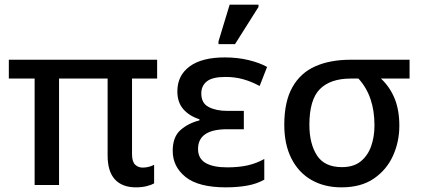

<svg xmlns="http://www.w3.org/2000/svg" viewBox="-20 -796 1817 826"><path d="M565 10Q506 10 474.5 -24Q443 -58 443 -127V-458H234V0H129V-458H18V-539H656V-458H548V-133Q548 -101 561 -88Q574 -75 594 -75Q608 -75 621 -78.5Q634 -82 643 -87V-7Q633 -1 612 4.5Q591 10 565 10Z M952 10Q834 10 778.5 -34.5Q723 -79 723 -147Q723 -207 756.5 -236.5Q790 -266 838 -278V-283Q794 -297 768.5 -326.5Q743 -356 743 -403Q743 -471 795.5 -510Q848 -549 947 -549Q1002 -549 1049.5 -537.5Q1097 -526 1129 -508L1097 -426Q1062 -445 1026.5 -455Q991 -465 950 -465Q894 -465 870 -446Q846 -427 846 -394Q846 -352 878 -335.5Q910 -319 957 -319H1029V-240H957Q832 -240 832 -155Q832 -114 864.5 -95Q897 -76 957 -76Q1007 -76 1045 -84.5Q1083 -93 1117 -112V-23Q1085 -5 1043.5 2.5Q1002 10 952 10ZM920 -606V-618L968 -776H1092V-766L991 -606Z M1449 10Q1375 10 1319.5 -22Q1264 -54 1233.5 -114.5Q1203 -175 1203 -259Q1203 -359 1238 -421Q1273 -483 1337 -511Q1401 -539 1488 -539H1742V-458H1619Q1658 -421 1678 -371.5Q1698 -322 1698 -255Q1698 -186 1670.5 -125.5Q1643 -65 1588 -27.5Q1533 10 1449 10ZM1451 -77Q1501 -77 1531.5 -101.5Q1562 -126 1576.5 -166.5Q1591 -207 1591 -257Q1591 -383 1522 -458H1489Q1401 -458 1356 -412.5Q1311 -367 1311 -259Q1311 -178 1343.5 -127.5Q1376 -77 1451 -77Z"/></svg>

Font: Noto Sans Medium
Style: Regular
Weight: 500
Designer: Monotype Design Team
Foundry: Monotype Imaging Inc.
Version: Version 2.007